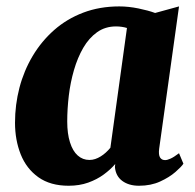

<svg xmlns="http://www.w3.org/2000/svg" viewBox="-20 -584 622 614"><path d="M489 -108.5Q486.5 -89 491.8 -80.5Q497 -72 508 -72Q515 -72 525.5 -76.8Q536 -81.5 552.5 -94L566.5 -60.5Q560.5 -51 541 -34Q521.5 -17 492 -3.5Q462.5 10 424.5 10Q392 10 371 -5.5Q350 -21 347.5 -50L348.5 -59.5Q333.5 -42 311.8 -26Q290 -10 262 0Q234 10 199.5 10Q141 10 102.8 -17.2Q64.5 -44.5 46.2 -90.5Q28 -136.5 28 -191.5Q28 -249 42.2 -303.5Q56.5 -358 84.5 -405Q112.5 -452 153 -487.8Q193.5 -523.5 246 -543.5Q298.5 -563.5 361.5 -563.5Q391 -563.5 422.8 -557Q454.5 -550.5 476 -542.5L552.5 -563.5ZM386 -494.5Q378 -497 369.2 -498.2Q360.5 -499.5 351 -499.5Q316.5 -499.5 290.5 -481Q264.5 -462.5 246.2 -431Q228 -399.5 216.5 -359.8Q205 -320 200 -277.8Q195 -235.5 195 -195.5Q195 -156.5 203.8 -128.8Q212.5 -101 228.5 -86.8Q244.5 -72.5 266 -72.5Q275.5 -72.5 284.5 -75.5Q293.5 -78.5 302 -83.8Q310.5 -89 318.2 -96Q326 -103 333 -111.5Z"/></svg>

Font: Merriweather 28pt Black
Style: Italic
Weight: 900
Italic angle: -7.8°
Version: Version 2.101